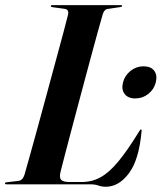

<svg xmlns="http://www.w3.org/2000/svg" viewBox="-32 -720 631 750"><path d="M322 0H-7Q-12.5 0 -12.5 -3.5Q-12.5 -7.5 -6 -8L40.5 -13.5Q56.5 -15.5 63.5 -37Q70 -59.5 83.5 -107.8Q97 -156 114.5 -219.8Q132 -283.5 150.5 -352Q169 -420.5 186.2 -483.8Q203.5 -547 216.2 -594.8Q229 -642.5 234 -663.5Q238 -683.5 220 -685.5L173 -692Q166.5 -692.5 166.5 -696Q166.5 -700 172 -700H440Q445 -700 445 -697Q445 -693.5 438.5 -692.5L388.5 -685Q374.5 -683 369 -663Q362.5 -642 349.8 -595.2Q337 -548.5 320.2 -486.2Q303.5 -424 285.5 -356.8Q267.5 -289.5 251 -227.2Q234.5 -165 222.2 -117.8Q210 -70.5 204.5 -49Q199 -26.5 206.8 -17.8Q214.5 -9 240 -9H287Q327.5 -9 361.2 -27.8Q395 -46.5 430.5 -89.5Q466 -132.5 511.5 -206.5Q516 -214.5 518.5 -214.5Q522 -214.5 521 -207Q511 -95.5 471.5 -43Q432 9.5 381.5 9.5Q365.5 9.5 352.5 4.8Q339.5 0 322 0ZM496.5 -335.5Q468 -335.5 454.8 -353Q441.5 -370.5 448.5 -398Q455.5 -425.5 478 -443.2Q500.5 -461 528.5 -461Q557.5 -461 570.5 -443.5Q583.5 -426 576.5 -398Q569.5 -370.5 547.2 -353Q525 -335.5 496.5 -335.5Z"/></svg>

Font: Fraunces 144pt S000 SemiBold
Style: Italic
Weight: 600
Italic angle: -16°
Version: Version 1.000; ttfautohint (v1.8.3)